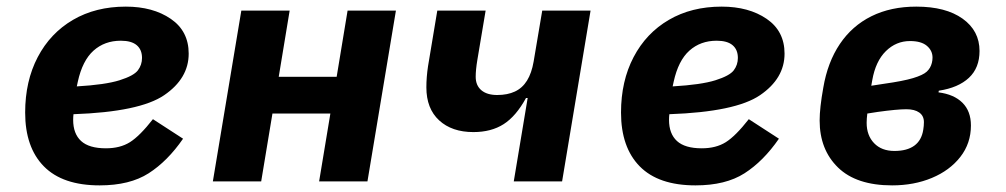

<svg xmlns="http://www.w3.org/2000/svg" viewBox="-20 -548 3040 580"><path d="M56 -208Q56 -303 94 -375.5Q132 -448 200.5 -488Q269 -528 360 -528Q442 -528 496 -491Q550 -454 550 -386Q550 -311 476 -260.5Q402 -210 202 -203Q201 -195 201 -186Q201 -144 225 -122Q249 -100 300 -100Q343 -100 372.5 -118.5Q402 -137 442 -188L533 -129Q486 -61 429 -24.5Q372 12 281 12Q169 12 112.5 -45.5Q56 -103 56 -208ZM215 -301 212 -287Q298 -292 341 -305.5Q384 -319 396.5 -335.5Q409 -352 409 -373Q409 -398 393 -411.5Q377 -425 345 -425Q296 -425 262.5 -395Q229 -365 215 -301Z M709 -516H855L822 -316H997L1030 -516H1176L1090 0H944L978 -205H803L769 0H623Z M1574 -252H1569Q1539 -197 1501.5 -173Q1464 -149 1410 -149Q1345 -149 1306.5 -184.5Q1268 -220 1268 -284Q1268 -315 1273 -348L1301 -516H1447L1422 -367Q1417 -337 1417 -316Q1417 -290 1434 -275.5Q1451 -261 1482 -261Q1513 -261 1535.5 -271.5Q1558 -282 1572 -304.5Q1586 -327 1592 -362L1618 -516H1764L1678 0H1532Z M1856 -208Q1856 -303 1894 -375.5Q1932 -448 2000.5 -488Q2069 -528 2160 -528Q2242 -528 2296 -491Q2350 -454 2350 -386Q2350 -311 2276 -260.5Q2202 -210 2002 -203Q2001 -195 2001 -186Q2001 -144 2025 -122Q2049 -100 2100 -100Q2143 -100 2172.5 -118.5Q2202 -137 2242 -188L2333 -129Q2286 -61 2229 -24.5Q2172 12 2081 12Q1969 12 1912.5 -45.5Q1856 -103 1856 -208ZM2015 -301 2012 -287Q2098 -292 2141 -305.5Q2184 -319 2196.5 -335.5Q2209 -352 2209 -373Q2209 -398 2193 -411.5Q2177 -425 2145 -425Q2096 -425 2062.5 -395Q2029 -365 2015 -301Z M2456 -184Q2456 -222 2467 -283Q2480 -360 2517 -415Q2554 -470 2612.5 -499Q2671 -528 2748 -528Q2837 -528 2888 -491.5Q2939 -455 2939 -394Q2939 -343 2907 -313Q2875 -283 2816 -274L2815 -269Q2862 -263 2887.5 -237.5Q2913 -212 2913 -169Q2913 -115 2881 -74Q2849 -33 2795 -10.5Q2741 12 2675 12Q2567 12 2511.5 -42Q2456 -96 2456 -184ZM2769 -156Q2771 -168 2771 -179Q2771 -198 2757 -208Q2743 -218 2718 -218Q2690 -218 2632 -210L2600 -205Q2598 -189 2598 -177Q2598 -139 2620.5 -115.5Q2643 -92 2682 -92Q2720 -92 2742 -108Q2764 -124 2769 -156ZM2651 -295Q2708 -303 2738 -312Q2768 -321 2779.5 -331.5Q2791 -342 2795 -358Q2797 -366 2797 -374Q2797 -395 2780 -409.5Q2763 -424 2729 -424Q2687 -424 2656 -393.5Q2625 -363 2615 -306L2612 -289Z"/></svg>

Font: iA Writer Mono V
Style: Regular
Weight: 400
Italic angle: -9.5°
Designer: Mike Abbink, Paul van der Laan, Pieter van Rosmalen
Foundry: Bold Monday
Version: Version 2.000